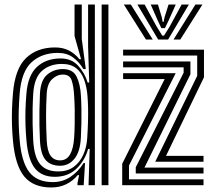

<svg xmlns="http://www.w3.org/2000/svg" viewBox="-20 -820 942 850"><path d="M460 0H430V-800H460ZM400 0H372L377 -160.5L370.2 -160.8Q354.8 -107.2 317.5 -72.2Q280.2 -37.2 222.5 -37.2Q164.8 -37.2 134.6 -74.8Q104.5 -112.2 97 -198.8Q93.8 -235.2 92.8 -267.9Q91.8 -300.5 92.8 -333.5Q93.8 -366.5 96.8 -404.5Q103.2 -486.5 143.8 -523.9Q184.2 -561.2 248.5 -561.2Q297 -561.2 326.2 -528.8Q355.5 -496.2 368 -454.5H375L370 -615V-800H400ZM238.2 -61Q278.2 -61 305.8 -80.9Q333.2 -100.8 348.5 -134.5Q363.8 -168.2 366.2 -210Q368.8 -249.5 369.6 -283.1Q370.5 -316.8 369.9 -345Q369.2 -373.2 367.2 -396.2Q364 -435.8 352.4 -467.6Q340.8 -499.5 317.1 -518.2Q293.5 -537 253.8 -537Q201 -537 166.1 -506.5Q131.2 -476 127 -404Q125 -369.8 124.4 -337.4Q123.8 -305 124.4 -271.2Q125 -237.5 127 -199.5Q131 -125.2 157.8 -93.1Q184.5 -61 238.2 -61ZM246 -86.2Q204.5 -86.2 182.1 -111.6Q159.8 -137 156.8 -199Q155.2 -233 154.6 -265.4Q154 -297.8 154.6 -331.6Q155.2 -365.5 156.8 -403.8Q159.5 -464.8 188.9 -489.5Q218.2 -514.2 258 -514.2Q302.8 -514.2 319.1 -480.8Q335.5 -447.2 338.2 -397Q340 -368.8 340.5 -338.1Q341 -307.5 340.4 -275.2Q339.8 -243 338 -210Q334.8 -148 309.5 -117.1Q284.2 -86.2 246 -86.2ZM246 -110Q274.8 -110 289.9 -135.9Q305 -161.8 308.2 -210Q310 -235.5 310.6 -267.4Q311.2 -299.2 310.8 -332.8Q310.2 -366.2 308.2 -397Q305.8 -439 297.1 -464.5Q288.5 -490 258 -490Q233 -490 211.1 -469.9Q189.2 -449.8 186.8 -405Q183.8 -351.5 183.9 -303.4Q184 -255.2 186.8 -198.5Q189.2 -151.2 204 -130.6Q218.8 -110 246 -110ZM207.2 10Q127.5 10 87.2 -38.9Q47 -87.8 37.2 -199Q34 -235.8 33 -268.6Q32 -301.5 33.1 -334.6Q34.2 -367.8 37.2 -405.2Q46 -515.2 94.9 -562.6Q143.8 -610 224 -610Q257.5 -610 284.2 -596.8Q311 -583.5 331.5 -558H338.8L310 -660.5V-800H342V-647.5L359.8 -514.2L349 -514.5Q330 -546.5 302.8 -566.1Q275.5 -585.8 236 -585.8Q165.2 -585.8 119.9 -544.5Q74.5 -503.2 67 -404.8Q64.2 -367.5 63.1 -333.9Q62 -300.2 63 -267.6Q64 -235 67 -200.2Q75.2 -103 109.5 -58.4Q143.8 -13.8 214 -13.8Q257.2 -13.8 292.1 -37.1Q327 -60.5 349.8 -98.2H356.5L350.5 0H323V-9.2L330.2 -44.8H324.2Q302 -18.2 272.5 -4.1Q243 10 207.2 10ZM667.2 -104 853 -484V-574H525V-600H883V-477.8L715 -130H881V-104ZM521 0V-95L709 -470H525V-496H757.8L551 -87.2V-26H881V0ZM581 -52V-79.5L793 -498V-522H525V-548H823V-491.2L619.5 -78H881V-52ZM528.2 -800H559.2L656.2 -645H626.2ZM588.2 -800H620.2L673 -703.2L698.2 -662.5H706.2L731.5 -703L784.2 -800H816.2L724.2 -645H680.2ZM647.2 -800H679.2L696 -744.5L700.2 -722.8H704.2L708.8 -744.5L726.2 -800H758.2L726 -728.2L710.2 -695.5H694.2L678.8 -728.2ZM845.2 -800H876.2L778.2 -645H748.2Z"/></svg>

Font: Big Shoulders Inline Display Thin Black
Style: Regular
Weight: 900
Version: Version 2.002